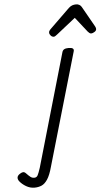

<svg xmlns="http://www.w3.org/2000/svg" viewBox="-344 -889 852 1458"><g transform="rotate(-5 82.5 -160.5)"><path d="M-142 519Q-175 519 -205 501.5Q-235 484 -254 460Q-265 445 -263.5 431.5Q-262 418 -247 407Q-232 396 -220 394.5Q-208 393 -197 405Q-178 425 -165.5 434.5Q-153 444 -137 444Q-119 444 -110.5 428Q-102 412 -89 372L159 -488Q163 -502 174.5 -508.5Q186 -515 208 -515Q231 -515 240 -508Q249 -501 245 -487L-4 372Q-21 435 -42 466.5Q-63 498 -87.5 508.5Q-112 519 -142 519ZM104 -610Q91 -610 81 -621Q71 -632 71 -644Q71 -652 75 -658Q79 -664 83 -668L237 -818Q250 -830 263.5 -835Q277 -840 294 -840Q307 -840 318.5 -833.5Q330 -827 336 -815L423 -661Q427 -654 428 -649Q429 -644 429 -640Q429 -628 414.5 -619Q400 -610 390 -610Q381 -610 375.5 -615Q370 -620 364 -626L275 -739L131 -625Q125 -621 118 -615.5Q111 -610 104 -610Z"/></g></svg>

Font: Playwrite TZ
Style: Regular
Weight: 400
Designer: Veronika Burian, José Scaglione
Foundry: TypeTogether
Version: Version 1.002